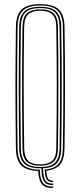

<svg xmlns="http://www.w3.org/2000/svg" viewBox="-20 -825 390 932"><path d="M238.2 87Q201.2 89.2 184.4 70.1Q167.5 51 165.5 4.8Q108.2 3 83.1 -22.5Q58 -48 57.2 -105Q56.2 -188.5 55.6 -260.2Q55 -332 55 -400Q55 -468 55.6 -539.5Q56.2 -611 57.2 -694Q58 -753.5 85.5 -779.2Q113 -805 175.2 -805Q238 -805 265.2 -779.2Q292.5 -753.5 293.2 -694Q294.5 -612.5 295 -545.6Q295.5 -478.8 295.5 -414Q295.5 -349.2 295 -275.1Q294.5 -201 293.2 -105Q292.5 -52.2 272.1 -27.1Q251.8 -2 205.2 3.8Q206 30.5 213.6 41.8Q221.2 53 238.2 52V59Q216.5 60.2 207 46.2Q197.5 32.2 197.2 -2Q243.8 -6 264.1 -29.9Q284.5 -53.8 285.2 -105Q286.5 -192.5 287 -266Q287.5 -339.5 287.5 -407.4Q287.5 -475.2 287 -544.8Q286.5 -614.2 285.2 -694Q284.5 -750 259 -774.2Q233.5 -798.5 175.2 -798.5Q117.2 -798.5 91.6 -774.2Q66 -750 65.2 -694Q64.2 -614.8 63.6 -544.6Q63 -474.5 63 -406.2Q63 -338 63.6 -264.5Q64.2 -191 65.2 -105Q66 -50 91.1 -26Q116.2 -2 173.2 -1.5Q174 44.2 189.1 63.1Q204.2 82 238.2 80ZM238.2 73Q207.2 75 194 56.1Q180.8 37.2 181.2 -8Q124.2 -7 99.1 -29.5Q74 -52 73.2 -105Q72.2 -184.8 71.6 -256.1Q71 -327.5 71 -396.9Q71 -466.2 71.6 -539Q72.2 -611.8 73.2 -694Q74 -746.8 97.8 -769.5Q121.5 -792.2 175.2 -792.2Q230.5 -792.2 253.5 -768.9Q276.5 -745.5 277.2 -694Q278.5 -609.8 279 -538.9Q279.5 -468 279.5 -400.9Q279.5 -333.8 279 -262.1Q278.5 -190.5 277.2 -105Q276.8 -56 256.5 -33.1Q236.2 -10.2 189.2 -8.2Q189 33 200.2 50.4Q211.5 67.8 238.2 66ZM175.2 -14.2Q225.2 -14.2 246.9 -35.4Q268.5 -56.5 269.2 -105Q270.5 -189.8 271 -262.1Q271.5 -334.5 271.5 -402.5Q271.5 -470.5 271 -541.4Q270.5 -612.2 269.2 -694Q268.5 -743.2 246.8 -764.5Q225 -785.8 175.2 -785.8Q125.5 -785.8 103.8 -764.5Q82 -743.2 81.2 -694Q80 -593.5 79.4 -501.8Q78.8 -410 79.2 -314Q79.8 -218 81.2 -105Q82 -56.5 103.8 -35.4Q125.5 -14.2 175.2 -14.2ZM175.2 -20.8Q132.5 -20.8 111.2 -39.1Q90 -57.5 89.2 -105Q88 -206.8 87.4 -300.2Q86.8 -393.8 87.2 -489.6Q87.8 -585.5 89.2 -694Q90 -741.8 111.1 -760.6Q132.2 -779.5 175.2 -779.5Q220.2 -779.5 240.4 -759.9Q260.5 -740.2 261.2 -694Q262.2 -621.8 262.9 -553.4Q263.5 -485 263.5 -415Q263.5 -345 263 -268.9Q262.5 -192.8 261.2 -105Q260.8 -57.5 239.4 -39.1Q218 -20.8 175.2 -20.8ZM175.2 -27.2Q213.2 -27.2 233 -44Q252.8 -60.8 253.2 -106Q254.5 -186 255 -259.9Q255.5 -333.8 255.5 -404.9Q255.5 -476 255 -547.2Q254.5 -618.5 253.2 -693Q252.8 -738 233.4 -755.5Q214 -773 175.2 -773Q136.8 -773 117.4 -755.8Q98 -738.5 97.2 -693Q96 -611.5 95.5 -541Q95 -470.5 95 -402.9Q95 -335.2 95.6 -262.9Q96.2 -190.5 97.5 -105Q98 -65.5 115.1 -46.4Q132.2 -27.2 175.2 -27.2Z"/></svg>

Font: Big Shoulders Inline Text Thin Thin
Style: Regular
Weight: 250
Version: Version 2.002